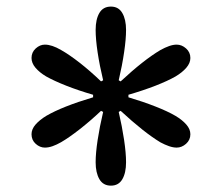

<svg xmlns="http://www.w3.org/2000/svg" viewBox="-20 -861 680 589"><path d="M320.3 -291.5Q296.4 -291.5 284.9 -311.3Q273.4 -331.1 273.4 -363.3Q273.4 -391.1 279.5 -431.4Q285.6 -471.7 296.4 -517.6L290 -521Q256.8 -489.7 224.4 -464.4Q191.9 -439 167.5 -424.8Q153.8 -417 141.4 -412.6Q128.9 -408.2 117.7 -408.2Q102.5 -408.2 89.6 -419.7Q76.7 -431.2 76.7 -449.2Q76.7 -464.8 89.1 -479Q101.6 -493.2 121.6 -505.4Q170.9 -534.2 265.6 -562.5V-570.3Q221.7 -583 183.8 -597.9Q146 -612.8 121.6 -626.5Q101.1 -638.7 88.9 -653.1Q76.7 -667.5 76.7 -683.1Q76.7 -700.7 89.6 -712.4Q102.5 -724.1 117.7 -724.1Q139.2 -724.1 167.5 -707.5Q191.9 -693.8 223.9 -668.9Q255.9 -644 290 -611.3L296.4 -614.7Q285.6 -659.7 279.5 -700.2Q273.4 -740.7 273.4 -769Q273.4 -801.8 284.9 -821.3Q296.4 -840.8 320.3 -840.8Q343.8 -840.8 355.2 -821Q366.7 -801.3 366.7 -769Q366.7 -741.2 360.8 -701.2Q355 -661.1 344.2 -614.7L350.1 -611.3Q420.4 -676.8 472.2 -707.5Q486.3 -715.3 498.8 -719.7Q511.2 -724.1 522 -724.1Q537.6 -724.1 550.8 -712.4Q564 -700.7 564 -683.1Q564 -667.5 551.5 -653.1Q539.1 -638.7 518.6 -626.5Q494.6 -612.8 457 -598.1Q419.4 -583.5 374 -570.3V-562.5Q418.5 -549.3 456.5 -534.4Q494.6 -519.5 518.6 -505.4Q539.1 -493.2 551.5 -479Q564 -464.8 564 -449.2Q564 -431.6 550.8 -419.9Q537.6 -408.2 522 -408.2Q511.2 -408.2 498.5 -412.6Q485.8 -417 472.2 -424.3Q421.9 -454.6 350.1 -521L344.2 -517.6Q354.5 -473.1 360.6 -432.4Q366.7 -391.6 366.7 -363.3Q366.7 -330.6 355.2 -311Q343.8 -291.5 320.3 -291.5Z"/></svg>

Font: Pinar-DS3-FD SemiBold
Style: Regular
Weight: 600
Designer: Amin Abedi
Version: Version 3.000